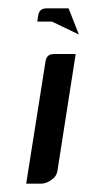

<svg xmlns="http://www.w3.org/2000/svg" viewBox="-20 -442 210 462"><path d="M43 0 89.8 -295.9Q92.8 -312 109.9 -312H162.1L118.2 -30.8Q115.7 -16.6 103 -8.8Q91.3 0 78.1 0ZM69.8 -390.1 71.8 -404.8Q74.7 -421.9 91.8 -421.9H145L169.9 -358.9L105 -390.1Z"/></svg>

Font: Hhenum
Style: Italic
Weight: 400
Designer: T. Christopher White
Version: Version 1.0